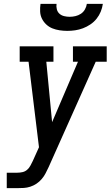

<svg xmlns="http://www.w3.org/2000/svg" viewBox="-20 -975 573 995"><path d="M15 0V-80H70Q83 -80 96.5 -83Q110 -86 120.5 -95Q131 -104 137.5 -116.5Q144 -129 150 -141L182 -212L128 -655H82V-735H257V-655H220L250 -342L384 -655H358V-735H533V-655H476L232 -109Q224 -92 216 -76.5Q208 -61 196 -47Q184 -33 169 -23Q154 -13 137 -7.5Q120 -2 103.5 -1Q87 0 70 0ZM329 -815Q309 -815 289 -818Q269 -821 251.5 -828Q234 -835 220 -848Q206 -861 197.5 -878Q189 -895 188 -915Q187 -935 190 -955H273Q271 -941 274.5 -927Q278 -913 288 -904Q298 -895 312 -891.5Q326 -888 341 -888Q356 -888 371 -891.5Q386 -895 399 -903.5Q412 -912 420 -926Q428 -940 430 -955H513Q510 -934 502 -914.5Q494 -895 480.5 -878Q467 -861 448.5 -848.5Q430 -836 410 -828.5Q390 -821 369.5 -818Q349 -815 329 -815Z"/></svg>

Font: Iosevka Slab Medium Oblique
Style: Regular
Weight: 500
Italic angle: -9°
Monospace: yes
Designer: Belleve Invis
Foundry: Belleve Invis
Version: Version 11.1.1; ttfautohint (v1.8.3)